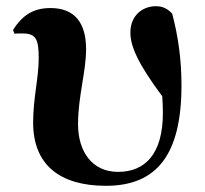

<svg xmlns="http://www.w3.org/2000/svg" viewBox="-20 -583 663 620"><path d="M27 -474C31 -475 48 -475 52 -475C96 -475 105 -457 105 -395C105 -331 87 -267 87 -187C87 -51 173 17 322 17C486 17 566 -83 566 -307C566 -393 555 -467 536 -539C522 -554 506 -563 484 -563C438 -563 401 -531 401 -478C401 -434 425 -378 504 -272C505 -254 506 -235 506 -219C506 -86 449 -28 361 -28C278 -28 232 -93 232 -182C232 -271 258 -352 258 -424C258 -512 219 -557 143 -557C91 -557 54 -537 22 -486Z"/></svg>

Font: Noto Serif TC Black
Style: Regular
Weight: 900
Version: Version 1.001;PS 1.001;hotconv 16.6.54;makeotf.lib2.5.65590